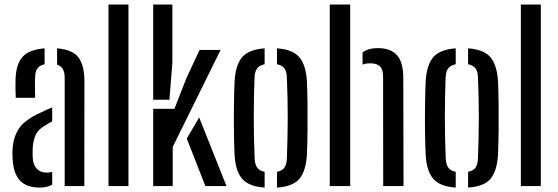

<svg xmlns="http://www.w3.org/2000/svg" viewBox="-20 -820 2458 846"><path d="M49.5 -389Q48.5 -408 48.2 -430.2Q48 -452.5 48.5 -473Q51 -537 79.2 -569.2Q107.5 -601.5 176.5 -607V-537Q157.5 -533 146.8 -520.8Q136 -508.5 135 -484.5Q134 -471 134 -451.8Q134 -432.5 134.2 -415Q134.5 -397.5 135 -389ZM265 0V-478.5Q265 -525 231.5 -535V-607Q299.5 -601.5 325.8 -566.8Q352 -532 352 -461L351.5 0ZM36 -114.5Q35 -126.5 34.8 -139Q34.5 -151.5 35.5 -164Q39 -218.5 65 -255.8Q91 -293 159.5 -324Q171 -330 184 -335.8Q197 -341.5 210 -346.5V-285.5Q202.5 -282 194.8 -277Q187 -272 178 -266.5Q145.5 -248 135 -220.5Q124.5 -193 124 -163Q123.5 -149.5 123.8 -140Q124 -130.5 124.5 -120.5Q127 -92 142.8 -75.8Q158.5 -59.5 186 -59.5Q199.5 -59.5 210 -63V-6.5Q189 6.5 156 6.5Q98.5 6.5 69.5 -22.8Q40.5 -52 36 -114.5Z M458 0V-800H546V0Z M655 -380.5V-800H739.5V-542.5L726.5 -380.5ZM655 0V-340.5H748.5L801.5 -476L859.5 -600H952L741 -172.5V0ZM803 -209.5 857.5 -302.5 978 0H885Z M1013.5 -140.5Q1011.5 -179.5 1010.8 -236.5Q1010 -293.5 1010.8 -353.2Q1011.5 -413 1013.5 -459.5Q1017.5 -533.5 1046.8 -567.8Q1076 -602 1146 -607V-537Q1122.5 -532 1112.5 -518Q1102.5 -504 1101.5 -478Q1098.5 -400.5 1098.2 -306.8Q1098 -213 1102 -122.5Q1103 -96 1113 -81.8Q1123 -67.5 1146 -63V6.5Q1076 2 1046.5 -32.8Q1017 -67.5 1013.5 -140.5ZM1200.5 6.5V-63Q1224 -67.5 1233.5 -81.8Q1243 -96 1244 -121Q1247.5 -211.5 1247.8 -299Q1248 -386.5 1244 -479.5Q1243 -505 1233 -518.8Q1223 -532.5 1200.5 -537V-607Q1271 -602 1299.8 -567Q1328.5 -532 1332.5 -459.5Q1334.5 -416.5 1335 -360Q1335.5 -303.5 1335 -245.8Q1334.5 -188 1332.5 -140.5Q1328.5 -67.5 1299.8 -32.8Q1271 2 1200.5 6.5Z M1433 0V-800H1523V0ZM1668.5 0 1668 -483Q1668 -513.5 1654.5 -527.2Q1641 -541 1611 -541Q1592 -541 1577.5 -535.5V-589Q1602.5 -608 1644.5 -608Q1701.5 -608 1729.2 -576.8Q1757 -545.5 1757 -476L1758 0Z M1855.5 -140.5Q1853.5 -179.5 1852.8 -236.5Q1852 -293.5 1852.8 -353.2Q1853.5 -413 1855.5 -459.5Q1859.5 -533.5 1888.8 -567.8Q1918 -602 1988 -607V-537Q1964.5 -532 1954.5 -518Q1944.5 -504 1943.5 -478Q1940.5 -400.5 1940.2 -306.8Q1940 -213 1944 -122.5Q1945 -96 1955 -81.8Q1965 -67.5 1988 -63V6.5Q1918 2 1888.5 -32.8Q1859 -67.5 1855.5 -140.5ZM2042.5 6.5V-63Q2066 -67.5 2075.5 -81.8Q2085 -96 2086 -121Q2089.5 -211.5 2089.8 -299Q2090 -386.5 2086 -479.5Q2085 -505 2075 -518.8Q2065 -532.5 2042.5 -537V-607Q2113 -602 2141.8 -567Q2170.5 -532 2174.5 -459.5Q2176.5 -416.5 2177 -360Q2177.5 -303.5 2177 -245.8Q2176.5 -188 2174.5 -140.5Q2170.5 -67.5 2141.8 -32.8Q2113 2 2042.5 6.5Z M2275 0V-800H2363V0Z"/></svg>

Font: Big Shoulders Stencil Text Medium
Style: Regular
Weight: 500
Designer: Patric King
Foundry: XO Type Co
Version: Version 1.000